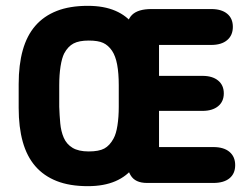

<svg xmlns="http://www.w3.org/2000/svg" viewBox="-20 -627 835 658"><path d="M525 -473H704Q739 -473 758.5 -489.5Q778 -506 778 -535Q778 -564 758.5 -580Q739 -596 704 -596H499Q453 -596 432.5 -576Q412 -556 412 -508V-88Q412 -53 427.5 -26.5Q443 0 484 0H711Q747 0 766.5 -16Q786 -32 786 -61Q786 -90 766.5 -106.5Q747 -123 711 -123H525V-247H674Q708 -247 727.5 -263Q747 -279 747 -307Q747 -335 727.5 -351Q708 -367 674 -367H525ZM44 -339V-257Q44 -191 58 -141Q72 -91 101 -57.5Q130 -24 174.5 -6.5Q219 11 281 11Q336 11 375.5 -6Q415 -23 439.5 -56Q464 -89 476 -139.5Q488 -190 488 -257V-339Q488 -406 476 -456.5Q464 -507 439.5 -540Q415 -573 375.5 -590Q336 -607 281 -607Q219 -607 174.5 -589.5Q130 -572 101 -538.5Q72 -505 58 -455Q44 -405 44 -339ZM183 -261V-335Q183 -371 187.5 -399.5Q192 -428 200 -444Q213 -468 232 -478Q251 -488 284 -488Q316 -488 333.5 -480Q351 -472 364 -453Q376 -435 381.5 -405.5Q387 -376 387 -335V-261Q387 -226 382.5 -197Q378 -168 369 -152Q356 -128 337.5 -118Q319 -108 284 -108Q249 -108 228.5 -120.5Q208 -133 198.5 -155Q189 -177 186.5 -204.5Q184 -232 183 -261Z"/></svg>

Font: Beiruti ExtraBold
Style: Regular
Weight: 800
Designer: Arlette Boutros
Foundry: Boutros
Version: Version 1.41